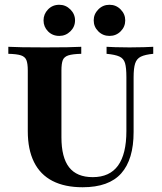

<svg xmlns="http://www.w3.org/2000/svg" viewBox="-20 -765 670 796"><path d="M322.6 11.3Q248.4 11.3 197.6 -14.9Q146.8 -41.1 121 -93.1Q95.2 -145.2 95.2 -221V-472.6Q95.2 -501.6 89.5 -515.7Q83.9 -529.8 66.9 -535.5Q50 -541.1 14.5 -541.9V-571Q56.5 -568.5 166.9 -568.5Q274.2 -568.5 316.9 -571V-541.9Q281.5 -541.1 263.7 -535.5Q246 -529.8 240.3 -515.7Q234.7 -501.6 234.7 -472.6V-196Q234.7 -112.1 266.5 -71.4Q298.4 -30.6 364.5 -30.6Q434.7 -30.6 469.4 -78.6Q504 -126.6 504 -221.8V-445.2Q504 -483.9 498.4 -503.2Q492.7 -522.6 475 -530.6Q457.3 -538.7 421.8 -541.9V-571Q433.9 -570.2 458.1 -569.4Q482.3 -568.5 516.9 -568.5Q552.4 -568.5 577 -569.4Q601.6 -570.2 615.3 -571V-541.9Q581.5 -538.7 564.1 -530.2Q546.8 -521.8 540.3 -502Q533.9 -482.3 533.9 -444.4V-217.7Q533.9 -104 482.7 -46.4Q431.5 11.3 322.6 11.3ZM433.9 -616.1Q406.5 -616.1 387.5 -635.1Q368.5 -654 368.5 -680.6Q368.5 -706.5 387.5 -725.8Q406.5 -745.2 433.9 -745.2Q461.3 -745.2 480.2 -725.8Q499.2 -706.5 499.2 -680.6Q499.2 -654 480.2 -635.1Q461.3 -616.1 433.9 -616.1ZM225.8 -616.1Q197.6 -616.1 179 -635.1Q160.5 -654 160.5 -680.6Q160.5 -706.5 179 -725.8Q197.6 -745.2 225.8 -745.2Q252.4 -745.2 271.8 -725.8Q291.1 -706.5 291.1 -680.6Q291.1 -654 271.8 -635.1Q252.4 -616.1 225.8 -616.1Z"/></svg>

Font: Playfair 5pt SemiExpanded Light ExtraBold
Style: Regular
Weight: 800
Version: Version 2.001;gftools[0.9.30]